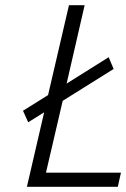

<svg xmlns="http://www.w3.org/2000/svg" viewBox="-20 -715 483 735"><path d="M443 -54 431 0H83L149 -285L88 -247L68 -291L164 -351L244 -695H304L235 -395L396 -496L415 -451L220 -329L156 -54Z"/></svg>

Font: Cairo Light
Style: Italic
Weight: 300
Italic angle: -13°
Designer: Mohamed Gaber, Accademia di Belle Arti di Urbino and others
Foundry: Kief Type Foundry, Accademia di Belle Arti di Urbino and others
Version: Version 3.011